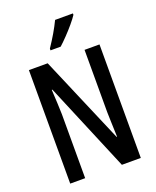

<svg xmlns="http://www.w3.org/2000/svg" viewBox="-169 -1038 924 1135"><g transform="rotate(-20 293.5 -470.0)"><path d="M516 0H397L163 -558H159Q162 -508 163.5 -471Q165 -434 166 -402V0H72V-714H190L424 -166H427Q425 -217 424 -253.5Q423 -290 422 -321V-714H516ZM431 -931Q418 -911 394 -882.5Q370 -854 343.5 -826.5Q317 -799 296 -780H232V-791Q286 -871 319 -940H431Z"/></g></svg>

Font: Noto Sans Telugu ExtraCondensed Medium
Style: Regular
Weight: 500
Width: 2
Designer: Jelle Bosma - Monotype Design Team
Foundry: Monotype Imaging Inc.
Version: Version 2.005; ttfautohint (v1.8.4.7-5d5b)